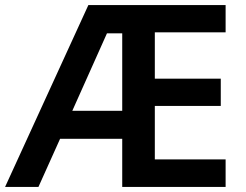

<svg xmlns="http://www.w3.org/2000/svg" viewBox="-20 -734 965 754"><path d="M866 0V-108H588V-318H847V-425H588V-607H866V-714H327L0 0H131L216 -189H460V0ZM264 -299 400 -603H460V-299Z"/></svg>

Font: Noto Sans Sinhala SemiBold
Style: Regular
Weight: 600
Designer: Jelle Bosma - Monotype Design Team
Foundry: Monotype Imaging Inc.
Version: Version 2.006